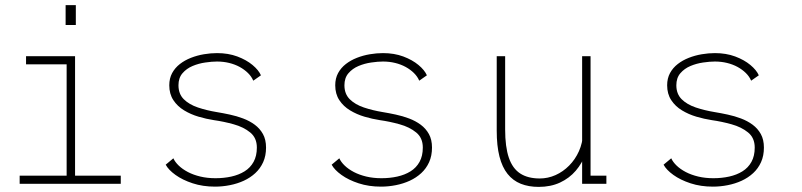

<svg xmlns="http://www.w3.org/2000/svg" viewBox="-20 -720 3140 752"><path d="M57 0V-32H241V-468H82V-500H274V-32H453V0ZM237 -700H277V-622H237Z M822 11Q774.5 11 734.8 -2Q695 -15 667.5 -34.8Q640 -54.5 629 -75L659 -100Q665.5 -85.5 680 -71.5Q694.5 -57.5 716 -46.2Q737.5 -35 764.8 -28.5Q792 -22 824 -22Q857 -22 886.2 -28.5Q915.5 -35 938 -49Q960.5 -63 973.2 -86Q986 -109 986 -142Q986 -180 960 -201.2Q934 -222.5 895.2 -233.2Q856.5 -244 817.5 -249.5Q788 -254 757.5 -263Q727 -272 701 -287.8Q675 -303.5 659 -327.8Q643 -352 643 -386Q643 -413 654.2 -433.8Q665.5 -454.5 684.5 -469.2Q703.5 -484 727.8 -493.5Q752 -503 778.5 -507.5Q805 -512 830 -512Q874 -512 909.5 -498.8Q945 -485.5 969 -465.5Q993 -445.5 1002 -425L972 -404Q965 -420.5 951.2 -434Q937.5 -447.5 918.8 -457.8Q900 -468 877.5 -473.5Q855 -479 830 -479Q810 -479 784 -475.2Q758 -471.5 734.2 -461.5Q710.5 -451.5 694.8 -433.2Q679 -415 679 -386Q679 -352 700 -331.2Q721 -310.5 755.2 -299Q789.5 -287.5 829 -281Q853.5 -277 880.2 -271.2Q907 -265.5 932.2 -256Q957.5 -246.5 977.8 -231.5Q998 -216.5 1010 -194.8Q1022 -173 1022 -142Q1022 -110 1010.8 -85Q999.5 -60 980 -42Q960.5 -24 935 -12.2Q909.5 -0.5 880.5 5.2Q851.5 11 822 11Z M1472 11Q1424.5 11 1384.8 -2Q1345 -15 1317.5 -34.8Q1290 -54.5 1279 -75L1309 -100Q1315.5 -85.5 1330 -71.5Q1344.5 -57.5 1366 -46.2Q1387.5 -35 1414.8 -28.5Q1442 -22 1474 -22Q1507 -22 1536.2 -28.5Q1565.5 -35 1588 -49Q1610.5 -63 1623.2 -86Q1636 -109 1636 -142Q1636 -180 1610 -201.2Q1584 -222.5 1545.2 -233.2Q1506.5 -244 1467.5 -249.5Q1438 -254 1407.5 -263Q1377 -272 1351 -287.8Q1325 -303.5 1309 -327.8Q1293 -352 1293 -386Q1293 -413 1304.2 -433.8Q1315.5 -454.5 1334.5 -469.2Q1353.5 -484 1377.8 -493.5Q1402 -503 1428.5 -507.5Q1455 -512 1480 -512Q1524 -512 1559.5 -498.8Q1595 -485.5 1619 -465.5Q1643 -445.5 1652 -425L1622 -404Q1615 -420.5 1601.2 -434Q1587.5 -447.5 1568.8 -457.8Q1550 -468 1527.5 -473.5Q1505 -479 1480 -479Q1460 -479 1434 -475.2Q1408 -471.5 1384.2 -461.5Q1360.5 -451.5 1344.8 -433.2Q1329 -415 1329 -386Q1329 -352 1350 -331.2Q1371 -310.5 1405.2 -299Q1439.5 -287.5 1479 -281Q1503.5 -277 1530.2 -271.2Q1557 -265.5 1582.2 -256Q1607.5 -246.5 1627.8 -231.5Q1648 -216.5 1660 -194.8Q1672 -173 1672 -142Q1672 -110 1660.8 -85Q1649.5 -60 1630 -42Q1610.5 -24 1585 -12.2Q1559.5 -0.5 1530.5 5.2Q1501.5 11 1472 11Z M2090 12Q2050.5 12 2019.8 -0.2Q1989 -12.5 1968 -38.8Q1947 -65 1936.2 -107Q1925.5 -149 1925.5 -208V-500H1958.5V-213Q1958.5 -144.5 1973 -102.2Q1987.5 -60 2017.5 -40.5Q2047.5 -21 2094 -21Q2126 -21 2155.8 -34.2Q2185.5 -47.5 2209.2 -71.5Q2233 -95.5 2247.5 -127.8Q2262 -160 2263.5 -198H2287Q2287 -156.5 2273.8 -118.8Q2260.5 -81 2235.2 -51.5Q2210 -22 2173.5 -5Q2137 12 2090 12ZM2260 0V-90.5V-500H2293V-17L2278 -32H2355V0Z M2772 11Q2724.5 11 2684.8 -2Q2645 -15 2617.5 -34.8Q2590 -54.5 2579 -75L2609 -100Q2615.5 -85.5 2630 -71.5Q2644.5 -57.5 2666 -46.2Q2687.5 -35 2714.8 -28.5Q2742 -22 2774 -22Q2807 -22 2836.2 -28.5Q2865.5 -35 2888 -49Q2910.5 -63 2923.2 -86Q2936 -109 2936 -142Q2936 -180 2910 -201.2Q2884 -222.5 2845.2 -233.2Q2806.5 -244 2767.5 -249.5Q2738 -254 2707.5 -263Q2677 -272 2651 -287.8Q2625 -303.5 2609 -327.8Q2593 -352 2593 -386Q2593 -413 2604.2 -433.8Q2615.5 -454.5 2634.5 -469.2Q2653.5 -484 2677.8 -493.5Q2702 -503 2728.5 -507.5Q2755 -512 2780 -512Q2824 -512 2859.5 -498.8Q2895 -485.5 2919 -465.5Q2943 -445.5 2952 -425L2922 -404Q2915 -420.5 2901.2 -434Q2887.5 -447.5 2868.8 -457.8Q2850 -468 2827.5 -473.5Q2805 -479 2780 -479Q2760 -479 2734 -475.2Q2708 -471.5 2684.2 -461.5Q2660.5 -451.5 2644.8 -433.2Q2629 -415 2629 -386Q2629 -352 2650 -331.2Q2671 -310.5 2705.2 -299Q2739.5 -287.5 2779 -281Q2803.5 -277 2830.2 -271.2Q2857 -265.5 2882.2 -256Q2907.5 -246.5 2927.8 -231.5Q2948 -216.5 2960 -194.8Q2972 -173 2972 -142Q2972 -110 2960.8 -85Q2949.5 -60 2930 -42Q2910.5 -24 2885 -12.2Q2859.5 -0.5 2830.5 5.2Q2801.5 11 2772 11Z"/></svg>

Font: Trispace Thin Thin
Style: Regular
Weight: 250
Version: Version 1.210